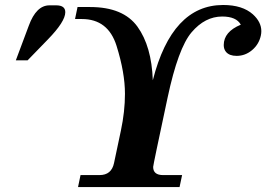

<svg xmlns="http://www.w3.org/2000/svg" viewBox="-20 -761 1083 781"><path d="M92.3 -515.6H44.4L97.2 -656.7Q127.4 -739.3 181.2 -739.3H208.5Q245.6 -739.3 245.6 -711.4Q245.6 -673.3 174.8 -600.6ZM710.4 0H297.4L307.6 -48.8H384.8Q433.6 -48.8 443.8 -97.7L471.7 -229.5Q488.3 -307.6 488.3 -379.4Q488.3 -465.3 454.1 -574.5Q419.9 -683.6 313 -683.6H285.2L295.4 -732.4H346.7Q481.4 -732.4 539.1 -652.6Q596.7 -572.8 601.6 -434.6Q679.7 -740.7 887.7 -740.7Q966.3 -740.7 1008.8 -702.6Q1043 -671.4 1043 -634.3Q1043 -625.5 1041 -616.2Q1033.2 -580.6 1005.4 -557.1Q977.5 -533.7 942.4 -533.7Q913.1 -533.7 899.4 -549.8Q890.1 -561 890.1 -577.6Q890.1 -631.8 959.5 -660.6Q941.4 -693.8 883.8 -693.8Q814 -693.8 759.3 -629.6Q704.6 -565.4 661.6 -363.3Q603 -89.4 603 -82Q603 -48.8 643.6 -48.8H720.7Z"/></svg>

Font: Munson
Style: Bold Italic
Weight: 700
Italic angle: -12°
Designer: Paul James MIller
Foundry: High-Logic / Made with FontCreator
Version: Version 2.10;May 5, 2019;FontCreator 11.5.0.2430 64-bit